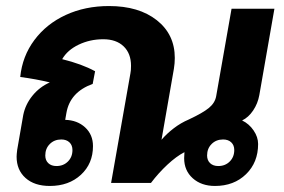

<svg xmlns="http://www.w3.org/2000/svg" viewBox="-20 -606 942 636"><path d="M782 -207Q805 -196 820 -174Q835 -152 835 -129Q835 -68 795 -29Q755 10 692 10Q647 10 618.5 -15.5Q590 -41 590 -82L591 -102Q564 -88 534.5 -60.5Q505 -33 480 0H348L412 -363Q414 -372 414 -388Q414 -429 389.5 -452.5Q365 -476 322 -476Q278 -476 240.5 -458Q203 -440 186 -410Q251 -394 295 -370L287 -328Q212 -301 200 -232L196 -209Q236 -208 262 -184Q288 -160 288 -122Q288 -64 248 -27Q208 10 145 10Q94 10 64.5 -16.5Q35 -43 35 -87Q35 -94 37 -110L57 -225Q64 -260 87.5 -289Q111 -318 145 -333Q100 -344 47 -351Q54 -420 94 -473.5Q134 -527 198 -556.5Q262 -586 341 -586Q440 -586 499.5 -539Q559 -492 559 -414Q559 -396 556 -378L515 -143Q532 -163 555.5 -181Q579 -199 605 -210Q652 -232 672 -248.5Q692 -265 696 -287L747 -577H889L839 -291Q834 -263 818.5 -240Q803 -217 782 -207ZM183 -144Q160 -144 145 -129Q130 -114 130 -91Q130 -75 140 -65.5Q150 -56 167 -56Q190 -56 205 -71Q220 -86 220 -109Q220 -125 210 -134.5Q200 -144 183 -144ZM756 -109Q756 -125 746 -134.5Q736 -144 719 -144Q696 -144 681 -129Q666 -114 666 -91Q666 -75 676 -65.5Q686 -56 703 -56Q726 -56 741 -71Q756 -86 756 -109Z"/></svg>

Font: Sarabun ExtraBold
Style: Italic
Weight: 800
Italic angle: -10°
Designer: Suppakit Chalermlarp | Katatrad Co.,Ltd.
Foundry: Cadson Demak Co.,Ltd.
Version: Version 1.000; ttfautohint (v1.6)